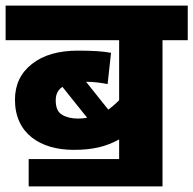

<svg xmlns="http://www.w3.org/2000/svg" viewBox="-20 -642 688 683"><path d="M82 21H558.1V-499H647.9V-622.1H0V-499H403.8V-285.2C392.1 -273.9 379.4 -262.2 365.2 -252L286.1 -351.1C314 -351.1 341.8 -347.2 362.8 -342.8L375 -454.1C347.2 -459.5 308.6 -461.9 257.8 -461.9C188.5 -461.9 133.8 -446.3 93.8 -414.6C53.2 -382.8 33.2 -340.3 33.2 -287.1C33.2 -167 123.5 -108.9 242.2 -108.9C311 -108.9 357.4 -120.6 403.8 -146V-76.2H82ZM178.2 -285.2C178.2 -306.2 186 -322.3 202.1 -333L290 -223.1C279.8 -221.2 269 -220.2 257.8 -220.2C234.9 -220.2 215.8 -224.6 200.7 -233.9C185.5 -242.7 178.2 -259.8 178.2 -285.2Z"/></svg>

Font: Noto Reveo Sans
Style: Regular
Weight: 800
Designer: Monotype Design Team
Foundry: Monotype Imaging Inc.
Version: Version 2.007